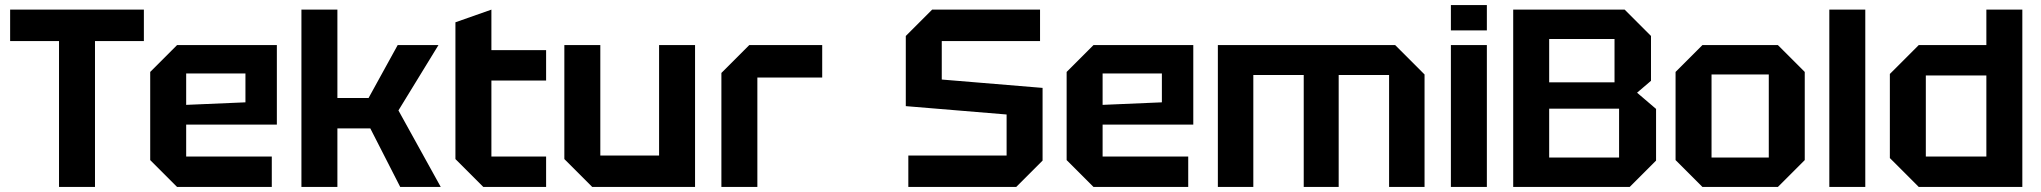

<svg xmlns="http://www.w3.org/2000/svg" viewBox="-20 -738 8056 758"><path d="M213 0V-576H20V-700H548V-576H355V0Z M573 -106V-454L679 -560H1073V-246H715V-120H1053V0H679ZM715 -324 949 -334V-448H715Z M1170 0V-700H1312V-351H1435L1550 -560H1711L1553 -302L1720 0H1560L1442 -231H1312V0Z M1778 -650 1920 -700V-540H2136V-420H1920V-120H2136V0H1888L1778 -110Z M2724 -560V0H2318L2208 -110V-560H2350V-124H2582V-560Z M2828 0V-450L2938 -560H3226V-432H2970V0Z M3566 0V-124H3954V-286L3556 -319V-596L3660 -700H4086V-576H3698V-424L4096 -391V-104L3992 0Z M4191 -106V-454L4297 -560H4691V-246H4333V-120H4671V0H4297ZM4333 -324 4567 -334V-448H4333Z M4788 -560H5488L5604 -444V0H5464V-442H5265V0H5127V-442H4928V0H4788Z M5708 0V-560H5850V0ZM5708 -618V-718H5850V-618Z M6096 -413H6354V-584H6096ZM6096 -116H6372V-309H6096ZM6498 -596V-419L6443 -372L6518 -308V-104L6414 0H5954V-700H6394Z M6595 -106V-454L6701 -560H6999L7105 -454V-106L6999 0H6701ZM6737 -116H6963V-444H6737Z M7202 0V-700H7344V0Z M7964 -700V0H7555L7441 -114V-446L7555 -560H7822V-700ZM7583 -120H7822V-440H7583Z"/></svg>

Font: Tektur SemiBold
Style: Regular
Weight: 600
Designer: Adam Jagosz
Foundry: Adam Jagosz
Version: Version 1.005;gftools[0.9.30]